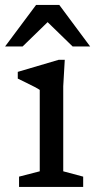

<svg xmlns="http://www.w3.org/2000/svg" viewBox="-32 -736 378 756"><path d="M223 -500.5 217 -396.5V-61.5L295.5 -40.5V0H43V-40.5L124.5 -61.5V-382Q119 -386 104.2 -393.8Q89.5 -401.5 71.5 -410.2Q53.5 -419 38 -426.5V-453L199 -500.5ZM-12 -553 110 -716.5H201.5L323 -553H254L143.5 -660.5H167.5L57 -553Z"/></svg>

Font: Newsreader 9pt
Style: Regular
Weight: 400
Designer: Hugues Gentile
Foundry: Production Type
Version: Version 1.003